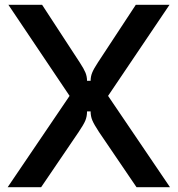

<svg xmlns="http://www.w3.org/2000/svg" viewBox="-20 -783 744 803"><path d="M12 0 271 -382 15 -763H156L314 -521Q331 -495 337.5 -479Q344 -463 344 -445H359Q359 -463 365.5 -479Q372 -495 389 -521L548 -763H689L432 -382L691 0H551L394 -231Q373 -263 366 -280Q359 -297 359 -317H344Q344 -296 337 -279Q330 -262 309 -231L152 0Z"/></svg>

Font: Open Sauce Sans Medium
Style: Regular
Weight: 500
Designer: Alfredo Marco Pradil
Foundry: Creative Sauce Fz LLC
Version: Version 1.477